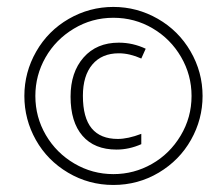

<svg xmlns="http://www.w3.org/2000/svg" viewBox="-20 -771 622 554"><path d="M322.8 -617.2Q273.9 -617.2 246.6 -585Q219.2 -552.7 219.2 -494.6Q219.2 -431.2 244.6 -400.6Q270 -370.1 319.8 -370.1Q349.1 -370.1 387.7 -384.8V-355Q352.5 -339.4 316.4 -339.4Q252.4 -339.4 218 -379.2Q183.6 -418.9 183.6 -492.2Q183.6 -562.5 221.2 -605.2Q258.8 -647.9 322.8 -647.9Q363.3 -647.9 400.4 -630.4L387.7 -602.1Q354 -617.2 322.8 -617.2ZM50.3 -494.1Q50.3 -562.5 84.5 -622.3Q118.7 -682.1 178.5 -716.6Q238.3 -751 307.1 -751Q375.5 -751 435.3 -716.8Q495.1 -682.6 529.8 -622.8Q564.5 -563 564.5 -494.1Q564.5 -426.8 531.2 -367.7Q498 -308.6 438.2 -272.9Q378.4 -237.3 307.1 -237.3Q236.3 -237.3 176.5 -272.7Q116.7 -308.1 83.5 -367.2Q50.3 -426.3 50.3 -494.1ZM82 -494.1Q82 -433.1 112.3 -381.3Q142.6 -329.6 194.6 -299.1Q246.6 -268.6 307.1 -268.6Q366.7 -268.6 418.2 -297.9Q469.7 -327.1 501.2 -379.6Q532.7 -432.1 532.7 -494.1Q532.7 -554.7 502.4 -606.7Q472.2 -658.7 420.4 -689.2Q368.7 -719.7 307.1 -719.7Q245.1 -719.7 192.9 -688.2Q140.6 -656.7 111.3 -605.2Q82 -553.7 82 -494.1Z"/></svg>

Font: CAA NEO Sans Light
Style: Italic
Weight: 300
Italic angle: -12°
Version: Version 1.10